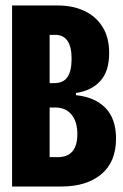

<svg xmlns="http://www.w3.org/2000/svg" viewBox="-20 -680 450 700"><path d="M24 0V-660H192Q245 -660 287 -640.5Q329 -621 353.5 -582.5Q378 -544 378 -486Q378 -420 345.5 -384.5Q313 -349 257 -341V-333Q326 -326 364.5 -286.5Q403 -247 403 -175Q403 -89 349 -44.5Q295 0 204 0ZM161 -377H178Q211 -377 226 -399Q241 -421 241 -466Q241 -553 181 -553H161ZM161 -107H190Q262 -107 262 -191Q262 -237 240.5 -262.5Q219 -288 182 -288H161Z"/></svg>

Font: Bricolage Grotesque 96pt Condensed Bricolage Grotesque 48pt Condensed Regular
Style: Bold
Weight: 700
Width: 3
Designer: Mathieu Triay
Foundry: Atelier Triay
Version: Version 1.001; ttfautohint (v1.8.4.7-5d5b);gftools[0.9.33.de